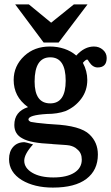

<svg xmlns="http://www.w3.org/2000/svg" viewBox="-20 -624 504 871"><path d="M315 -604H377L246 -431H178L49 -604H111L212 -521ZM222 -60Q345 -54 386 -14Q424 22 424 77Q424 148 372 187.5Q320 227 220 227Q136 227 79 193Q21 157 21 98Q21 63 40 42Q59 21 91 21Q93 21 103 23.5Q113 26 130 31Q90 75 90 105Q90 138 126 159.5Q162 181 222 181Q283 181 317 159.5Q351 138 351 100Q351 70 331 54Q323 46 314 42Q305 38 296 36Q285 34 266.5 33Q248 32 222 30Q221 30 220 30L215 29Q214 29 213 29Q167 27 134 21Q101 15 82 4Q45 -15 45 -57Q45 -118 107 -138Q73 -163 57.5 -193.5Q42 -224 42 -261Q42 -325 90 -370Q136 -413 206 -413Q241 -413 272 -402.5Q303 -392 326 -372Q363 -413 406 -413Q430 -413 447 -398Q464 -383 464 -361Q464 -318 423 -318Q401 -318 385 -342Q378 -354 376 -354Q369 -354 356 -339Q376 -302 376 -261Q376 -213 348.5 -176Q321 -139 277 -120Q240 -107 193 -107Q109 -102 109 -82Q109 -76 120 -71Q138 -67 194 -62ZM137 -254Q137 -155 208 -155Q278 -155 278 -258Q278 -364 208 -364Q137 -364 137 -254Z"/></svg>

Font: New Athena Unicode
Style: Bold
Weight: 700
Designer: J. Rusten 1997; rev. by R. Hancock 2001, 2002, rev. by D. Mastronarde 2002-2021
Foundry: Society for Classical Studies (formerly American Philological Association)
Version: Version 5.008